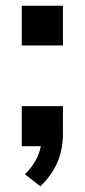

<svg xmlns="http://www.w3.org/2000/svg" viewBox="-20 -511 296 671"><path d="M121 140 67 98Q89 76 101 56Q113 36 119 15Q125 -6 125 -28L157 0H56V-140H200V-45Q200 -11 192.5 20.5Q185 52 168 81.5Q151 111 121 140ZM56 -352V-491H200V-352Z"/></svg>

Font: Nunito Sans 11pt
Style: Bold
Weight: 700
Version: Version 3.101;gftools[0.9.27]